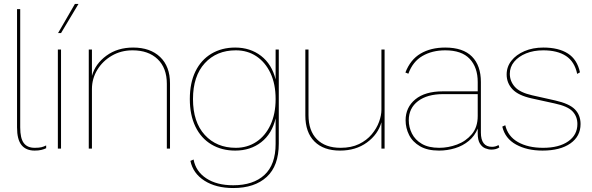

<svg xmlns="http://www.w3.org/2000/svg" viewBox="-20 -750 2986 969"><path d="M82 -704V-107Q82 -52 100 -28Q118 -4 155 -4Q177 -4 189 -7Q201 -10 213 -16V-2Q203 3 189 6.5Q175 10 155 10Q111 10 88.5 -18Q66 -46 66 -107V-704Z M288 -500V0H272V-500ZM358 -730H376L288 -583H273Z M428 0V-500H444V-367Q461 -428 517 -469Q573 -510 652 -510Q738 -510 788 -462.5Q838 -415 838 -329V0H822V-327Q822 -407 775.5 -451.5Q729 -496 649 -496Q591 -496 544.5 -469Q498 -442 471 -397.5Q444 -353 444 -301V0Z M1157 199Q1070 199 1012 162Q954 125 941 62L957 55Q968 115 1021 150Q1074 185 1157 185Q1258 185 1314.5 133Q1371 81 1371 -24V-153Q1353 -75 1298.5 -32.5Q1244 10 1167 10Q1099 10 1047 -21Q995 -52 966.5 -110.5Q938 -169 938 -250Q938 -332 966.5 -390Q995 -448 1047 -479Q1099 -510 1167 -510Q1243 -510 1297.5 -468Q1352 -426 1371 -349V-500H1387V-25Q1387 87 1326 143Q1265 199 1157 199ZM1170 -4Q1228 -4 1273.5 -34Q1319 -64 1345 -119.5Q1371 -175 1371 -250Q1371 -326 1345 -381Q1319 -436 1274 -466Q1229 -496 1170 -496Q1073 -496 1013.5 -431Q954 -366 954 -250Q954 -134 1013.5 -69Q1073 -4 1170 -4Z M1696 10Q1613 10 1567 -36Q1521 -82 1521 -167V-500H1537V-169Q1537 -90 1579.5 -47Q1622 -4 1699 -4Q1753 -4 1792 -23Q1831 -42 1856 -72Q1881 -102 1893 -135Q1905 -168 1905 -196V-500H1921V0H1905V-133Q1888 -72 1832 -31Q1776 10 1696 10Z M2391 -336Q2391 -410 2350.5 -453Q2310 -496 2227 -496Q2161 -496 2112 -467.5Q2063 -439 2041 -378L2026 -384Q2051 -449 2102.5 -479.5Q2154 -510 2227 -510Q2317 -510 2362 -464.5Q2407 -419 2407 -336V-81Q2407 -9 2463 -9Q2481 -9 2496 -18L2500 -6Q2484 5 2460 5Q2445 5 2429 -1.5Q2413 -8 2402 -25.5Q2391 -43 2391 -77V-101Q2376 -64 2346 -39Q2316 -14 2276.5 -2Q2237 10 2196 10Q2137 10 2099.5 -12Q2062 -34 2044.5 -69Q2027 -104 2027 -143Q2027 -208 2076 -248.5Q2125 -289 2215 -289H2391ZM2197 -4Q2242 -4 2286.5 -20.5Q2331 -37 2361 -72.5Q2391 -108 2391 -165V-275H2217Q2136 -275 2089.5 -239.5Q2043 -204 2043 -143Q2043 -108 2059 -76Q2075 -44 2109 -24Q2143 -4 2197 -4Z M2718 10Q2640 10 2584.5 -20.5Q2529 -51 2515 -111L2530 -118Q2543 -62 2594 -33Q2645 -4 2721 -4Q2801 -4 2847.5 -36.5Q2894 -69 2894 -124Q2894 -162 2869.5 -188Q2845 -214 2779 -228L2665 -253Q2596 -268 2566.5 -299.5Q2537 -331 2537 -374Q2537 -413 2561 -443.5Q2585 -474 2627 -492Q2669 -510 2722 -510Q2799 -510 2846 -480Q2893 -450 2907 -385L2893 -377Q2880 -439 2836.5 -467.5Q2793 -496 2722 -496Q2673 -496 2635 -480.5Q2597 -465 2575 -438.5Q2553 -412 2553 -378Q2553 -340 2578.5 -311.5Q2604 -283 2666 -269L2782 -243Q2853 -227 2881.5 -198Q2910 -169 2910 -124Q2910 -62 2858.5 -26Q2807 10 2718 10Z"/></svg>

Font: Prodigy Sans Thin
Style: Regular
Weight: 100
Designer: Wei Huang
Foundry: Wei Huang
Version: Version 1.003; ttfautohint (v1.8.3)